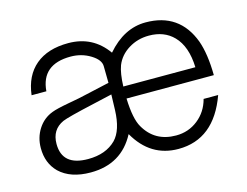

<svg xmlns="http://www.w3.org/2000/svg" viewBox="-80 -661 1034 803"><g transform="rotate(-15 436.5 -259.5)"><path d="M130 -362H66Q76 -445 128.5 -489Q181 -533 270 -533Q376 -533 437 -447Q511 -533 605 -533Q751 -533 802 -397Q823 -338 824 -246H446Q449 -157 471 -120Q515 -43 607 -43Q661 -43 702 -75.5Q743 -108 757 -161H820Q757 14 602 14Q481 14 416 -100Q356 14 222 14Q135 14 87 -32Q46 -73 46 -138Q46 -184 69.5 -220.5Q93 -257 133 -272Q153 -280 208 -290Q255 -298 292 -307L390 -329L389 -401Q389 -429 350.5 -452.5Q312 -476 265 -476Q139 -476 130 -362ZM389 -279 306 -260Q190 -234 167 -224Q114 -200 114 -138Q114 -43 226 -43Q303 -43 347 -87Q384 -125 387 -212ZM758 -298Q755 -389 710 -435Q670 -476 604 -476Q555 -476 515.5 -451.5Q476 -427 460 -387Q448 -355 446 -298Z"/></g></svg>

Font: Almarai Light
Style: Regular
Weight: 300
Designer: Boutros International 2019
Foundry: Created by Boutros International 2019
Version: Version 1.10